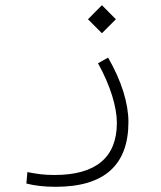

<svg xmlns="http://www.w3.org/2000/svg" viewBox="-20 -507 626 746"><path d="M196.3 218.8C386.2 218.8 479 133.8 479 -33.2C479 -105 452.1 -193.4 399.9 -283.2L360.8 -261.2C409.7 -173.3 434.1 -89.4 434.1 -29.8C434.1 106 351.1 172.9 191.9 172.9C147.9 172.9 122.6 168.5 86.4 161.6L82.5 206.1C116.2 214.8 153.8 218.8 196.3 218.8ZM376 -377.9 430.2 -432.1 376 -486.8 321.8 -432.1Z"/></svg>

Font: Cascadia Mono PL ExtraLight
Style: Regular
Weight: 200
Monospace: yes
Designer: Aaron Bell
Foundry: Saja Typeworks
Version: Version 2404.023